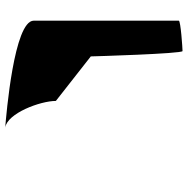

<svg xmlns="http://www.w3.org/2000/svg" viewBox="-12 -730 705 720"><g transform="rotate(90 340.0 -370.5)"><path d="M58 -145C58 -71 412 -42 459 -38C405 -46 359 -170 359 -228L192 -359C192 -366 182 -703 172 -703C162 -703 58 -696 58 -689ZM459 -38H465Z"/></g></svg>

Font: Ampere
Style: Ext
Weight: 400
Version: Version 1